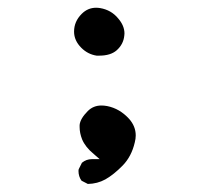

<svg xmlns="http://www.w3.org/2000/svg" viewBox="-20 -635 540 491"><path d="M324.7 -271Q327.1 -280.3 327.1 -288.6Q327.1 -312 310.1 -331.1Q286.1 -357.4 253.9 -363.8Q246.1 -365.2 239.3 -365.2Q218.8 -365.2 204.6 -351.1Q185.1 -331.5 183.6 -315.4Q183.6 -313 183.6 -310.1Q183.6 -294.9 189.9 -278.8Q198.2 -258.8 219.7 -241.2L234.9 -228H214.8Q200.7 -228 189.5 -218.8L181.2 -202.1Q180.7 -200.2 180.7 -198.2Q180.7 -183.6 188.5 -172.9L204.6 -164.6Q229 -165 249.5 -176.3Q271 -188.5 293.7 -211.7Q316.4 -234.9 324.7 -271ZM233.9 -492.7Q262.7 -492.7 278.3 -506.3Q295.9 -522 297.9 -544.4Q298.3 -546.9 298.3 -549.3Q298.3 -569.3 282.2 -587.9Q264.6 -609.4 236.3 -614.3Q231 -615.2 225.6 -615.2Q204.6 -615.2 189 -599.6Q169.4 -580.1 169.4 -554.2Q169.4 -531.2 188 -512.7Q204.6 -496.1 227.1 -492.7Q230.5 -492.7 233.9 -492.7Z"/></svg>

Font: Bakudai
Style: ExtraLight
Weight: 200
Version: Version 1.48